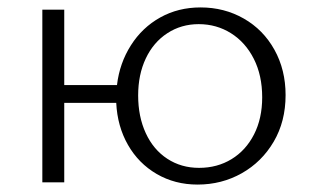

<svg xmlns="http://www.w3.org/2000/svg" viewBox="-20 -491 840 517"><path d="M749 -235Q749 -164 717 -109.5Q685 -55 631 -24.5Q577 6 512 6Q451 6 402 -22.5Q353 -51 324.5 -101Q296 -151 293 -214H153V0H94V-465H153V-262H295Q302 -321 332.5 -369Q363 -417 411.5 -444Q460 -471 520 -471Q584 -471 636.5 -441Q689 -411 719 -357Q749 -303 749 -235ZM686 -229Q686 -288 663.5 -332.5Q641 -377 602 -401.5Q563 -426 515 -426Q468 -426 430.5 -401.5Q393 -377 372.5 -333.5Q352 -290 352 -234Q352 -177 372.5 -132.5Q393 -88 430.5 -63.5Q468 -39 516 -39Q565 -39 603.5 -62.5Q642 -86 664 -129Q686 -172 686 -229Z"/></svg>

Font: Ysabeau SC Semilight
Style: Regular
Weight: 300
Designer: Christian Thalmann (Catharsis Fonts)
Version: Version 0.003